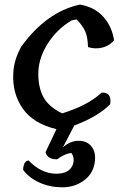

<svg xmlns="http://www.w3.org/2000/svg" viewBox="-20 -567 555 840"><path d="M255 78Q287 49 324.5 49Q362 49 382 76Q402 103 393.5 149.5Q385 196 344.5 224.5Q304 253 250.5 252.5Q197 252 152 231.5Q107 211 81 176Q83 137 105 135Q161 193 225.5 193Q290 193 301 145Q306 121 292 102Q261 106 230 130Q187 130 179 99L227 -2Q126 -26 80 -91.5Q34 -157 38 -243Q39 -301 73 -363Q184 -516 330 -547Q394 -536 432 -493.5Q470 -451 479 -391Q460 -367 428.5 -359Q397 -351 365 -361Q364 -405 352.5 -430.5Q341 -456 315 -482L294 -478Q231 -441 191 -379.5Q151 -318 148 -255.5Q145 -193 167.5 -147Q190 -101 252 -71Q363 -105 425 -162Q470 -164 462 -111Q409 -57 305 -18Z"/></svg>

Font: Tillana Medium
Style: Regular
Weight: 500
Designer: Lipi Raval (Devanagari, Latin), Jonny Pinhorn (Latin)
Foundry: Indian Type Foundry
Version: Version 2.003;PS 1.0;hotconv 1.0.79;makeotf.lib2.5.61930; tt